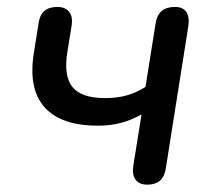

<svg xmlns="http://www.w3.org/2000/svg" viewBox="-20 -514 598 542"><path d="M356.6 -47.8 379.5 -190.8Q349 -174.2 319.8 -166.7Q290.6 -159.2 256.5 -159.2Q152.6 -159.2 106.2 -210.8Q59.7 -262.5 75.3 -362.7L89.2 -450.2Q96 -494.4 141.4 -494.4Q164.6 -494.4 175.3 -480.5Q186.1 -466.6 182.2 -441.8L170.6 -370Q158.9 -300.4 184.2 -268.7Q209.6 -237.1 276.3 -237.1Q310.3 -237.1 337.3 -244.6Q364.2 -252 390.8 -268.8L419.2 -447.7Q423.1 -471.9 436.6 -483.1Q450.1 -494.4 473.9 -494.4Q496.4 -494.4 505.9 -480.4Q515.5 -466.3 511.6 -439.9L448.3 -40.1Q444.8 -16.3 432 -4.5Q419.1 7.3 395.5 7.3Q373 7.3 362.5 -7.1Q352.1 -21.4 356.6 -47.8Z"/></svg>

Font: SN Pro Thin
Style: Italic
Weight: 200
Italic angle: -9°
Designer: Tobias Whetton
Foundry: Supernotes
Version: Version 1.003;Glyphs 3.3 (3324)